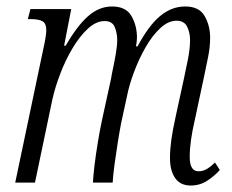

<svg xmlns="http://www.w3.org/2000/svg" viewBox="-20 -564 716 593"><path d="M569 9Q537 9 521 -14Q505 -37 505 -76Q505 -101 509 -131Q513 -161 523 -206L548 -321Q553 -344 560 -378.5Q567 -413 567 -441Q567 -463 558 -481.5Q549 -500 525 -500Q500 -500 475.5 -477.5Q451 -455 430.5 -419.5Q410 -384 394.5 -343Q379 -302 372 -266L354 -183Q349 -157 343.5 -122.5Q338 -88 333.5 -54.5Q329 -21 328 0H267Q268 -21 272 -54Q276 -87 282 -123.5Q288 -160 295 -193L323 -321Q325 -334 329.5 -355Q334 -376 338 -399.5Q342 -423 342 -442Q342 -461 334.5 -480Q327 -499 303 -499Q277 -499 251.5 -475.5Q226 -452 204 -415Q182 -378 166 -336Q150 -294 142 -258L88 0H27L114 -414Q118 -431 120.5 -447Q123 -463 123 -470Q123 -492 111 -498.5Q99 -505 75 -505H66L74 -536H200L178 -423H183Q218 -484 252 -514Q286 -544 326 -544Q369 -544 386 -514.5Q403 -485 403 -448Q403 -436 400 -421H405Q439 -485 474.5 -514.5Q510 -544 552 -544Q595 -544 612 -514.5Q629 -485 629 -447Q629 -418 622.5 -387Q616 -356 611 -331L582 -195Q574 -161 570 -132.5Q566 -104 566 -79Q566 -35 593 -35Q607 -35 619.5 -42.5Q632 -50 644 -62L659 -39Q642 -20 619.5 -5.5Q597 9 569 9Z"/></svg>

Font: Noto Serif ExtraCondensed Light
Style: Italic
Weight: 300
Width: 2
Italic angle: -12°
Designer: Monotype Design Team
Foundry: Monotype Imaging Inc.
Version: Version 2.014; ttfautohint (v1.8.4.7-5d5b)